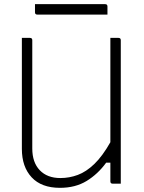

<svg xmlns="http://www.w3.org/2000/svg" viewBox="-20 -882 690 922"><path d="M268 20Q179 20 132 -30.5Q85 -81 85 -167V-700H124Q135 -700 135 -689V-169Q135 -102 171 -64.5Q207 -27 270 -27Q313 -27 353.5 -42Q394 -57 433 -94.5Q472 -132 510 -199V-700H549Q560 -700 560 -689V0H521Q510 0 510 -11V-101H490Q450 -46 396 -13Q342 20 268 20ZM148 -862H485Q496 -862 496 -851V-812H159Q148 -812 148 -823Z"/></svg>

Font: Recursive Sn Lnr St Lt
Style: Regular
Weight: 300
Version: Version 1.079;hotconv 1.0.112;makeotfexe 2.5.65598; ttfautoh